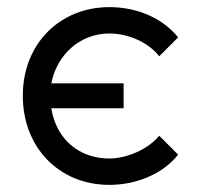

<svg xmlns="http://www.w3.org/2000/svg" viewBox="-20 -502 560 539"><path d="M480 -68 427 -121C397 -84 337 -57 287 -57C202 -57 138 -111 124 -198H327V-268H124C140 -350 206 -408 287 -408C340 -408 397 -383 427 -344L480 -397C436 -452 364 -482 287 -482C150 -482 44 -381 44 -233C44 -88 146 17 287 17C362 17 437 -13 480 -68Z"/></svg>

Font: Kreadon Medium
Style: Regular
Weight: 500
Designer: kohakuno
Foundry: StudioGnu
Version: Version 1.000;Glyphs 3.1.2 (3151)